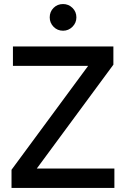

<svg xmlns="http://www.w3.org/2000/svg" viewBox="-20 -930 623 950"><path d="M37 0V-90L461 -665L479 -604H44V-700H541V-610L117 -35L97 -96H546V0ZM292 -778Q264 -778 245 -797.5Q226 -817 226 -844Q226 -872 245 -891Q264 -910 292 -910Q319 -910 338.5 -891Q358 -872 358 -844Q358 -817 338.5 -797.5Q319 -778 292 -778Z"/></svg>

Font: Fustat SemiBold
Style: Regular
Weight: 600
Designer: Mohamed Gaber, Khaled Hosny, Laura Garcia Mut
Foundry: Kief Type Foundry, Alif Type Foundry, Hard Type Foundry
Version: Version 1.007